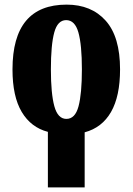

<svg xmlns="http://www.w3.org/2000/svg" viewBox="-20 -570 573 830"><path d="M187 0Q114 -19 74 -86Q34 -153 34 -270Q34 -550 268 -550Q375 -550 437 -480.5Q499 -411 499 -270Q499 -154 460 -86Q421 -18 346 2V240H187ZM267 -56Q305 -56 319.5 -110.5Q334 -165 334 -270Q334 -376 319 -429.5Q304 -483 266 -483Q229 -483 214.5 -429.5Q200 -376 200 -270Q200 -165 215 -110.5Q230 -56 267 -56Z"/></svg>

Font: Noto Serif ExtraCondensed Black
Style: Regular
Weight: 900
Width: 2
Designer: Monotype Design Team
Foundry: Monotype Imaging Inc.
Version: Version 2.015; ttfautohint (v1.8.4.7-5d5b)